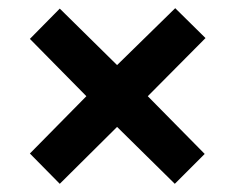

<svg xmlns="http://www.w3.org/2000/svg" viewBox="-20 -588 576 469"><path d="M408 -568 266 -429 126 -567 53 -493 191 -353 53 -213 126 -139 266 -278 407 -139 480 -212 341 -353 482 -495Z"/></svg>

Font: Noto Sans Myanmar SemiCondensed
Style: Bold
Weight: 700
Width: 4
Designer: Monotype Design Team
Foundry: Monotype Imaging Inc.
Version: Version 2.107